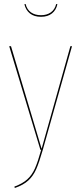

<svg xmlns="http://www.w3.org/2000/svg" viewBox="-20 -749 406 960"><path d="M194 0Q176 63 161 97Q146 131 121.5 153.5Q97 176 54 191L52 184Q93 169 116.5 147.5Q140 126 154.5 93.5Q169 61 186 0H182L26 -518H35L188 -5L332 -518H340ZM102 -728 108 -729Q115 -701 135 -687Q155 -673 185 -673Q214 -673 234 -687Q254 -701 261 -729L267 -728Q261 -699 240 -682Q219 -665 185 -665Q151 -665 130 -681.5Q109 -698 102 -728Z"/></svg>

Font: Fira Sans Compressed Eight
Style: Regular
Weight: 100
Width: 1
Designer: bBox Type GmbH & Carrois Corporate GbR & Edenspiekermann AG
Foundry: bBox Type GmbH & Carrois Corporate GbR & Edenspiekermann AG
Version: Version 4.301